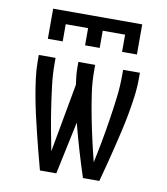

<svg xmlns="http://www.w3.org/2000/svg" viewBox="-83 -810 766 879"><g transform="rotate(10 300.0 -370.0)"><path d="M162 0Q151 -40 140.5 -81Q130 -122 120 -162.5Q110 -203 100.5 -244.5Q91 -286 83.5 -327Q76 -368 70.5 -410Q65 -452 65 -494V-520H143V-494Q143 -444 149 -394Q155 -344 162.5 -294Q170 -244 179 -194.5Q188 -145 198 -96L256 -415Q253 -435 251 -454.5Q249 -474 249 -494V-520H327V-494Q327 -441 334.5 -389Q342 -337 352 -285Q362 -233 373.5 -182Q385 -131 398 -80Q409 -131 418.5 -182.5Q428 -234 436 -285.5Q444 -337 450.5 -389.5Q457 -442 457 -494V-520H535V-494Q535 -452 529.5 -410Q524 -368 516.5 -327Q509 -286 499.5 -244.5Q490 -203 480 -162.5Q470 -122 459.5 -81Q449 -40 438 0H362Q342 -61 324 -122Q306 -183 290 -245L238 0ZM93 -600V-740H507V-600H438V-680H334V-600H266V-680H162V-600Z"/></g></svg>

Font: Iosevka Extended
Style: Regular
Weight: 400
Width: 7
Monospace: yes
Designer: Belleve Invis
Foundry: Belleve Invis
Version: Version 32.5.0; ttfautohint (v1.8.4)